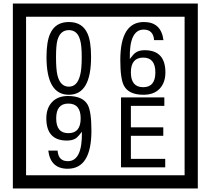

<svg xmlns="http://www.w3.org/2000/svg" viewBox="-20 -980 1195 1090"><path d="M1103 90H53V-960H1103ZM1028 15V-885H128V15ZM497 -656Q497 -442 371 -442Q244 -442 244 -656Q244 -744 265 -789Q294 -855 371 -855Q448 -855 477 -789Q497 -745 497 -656ZM444 -656Q444 -723 435 -752Q420 -809 371 -809Q322 -809 306 -752Q298 -723 298 -656Q298 -587 306 -553Q322 -488 371 -488Q419 -488 435 -554Q444 -587 444 -656ZM919 -569Q919 -511 886.5 -476.5Q854 -442 795 -442Q711 -442 684 -493Q663 -531 663 -639Q663 -855 797 -855Q895 -855 908 -752H855Q850 -812 796 -812Q713 -812 717 -645Q738 -673 748 -680Q768 -695 801 -695Q919 -695 919 -569ZM862 -569Q862 -653 793 -653Q723 -653 723 -569Q723 -485 793 -485Q862 -485 862 -569ZM499 -238Q499 -22 364 -22Q267 -22 254 -125H307Q311 -65 365 -65Q448 -65 445 -232Q424 -205 414 -197Q394 -182 360 -182Q243 -182 243 -308Q243 -366 275.5 -400.5Q308 -435 366 -435Q450 -435 478 -385Q499 -346 499 -238ZM438 -308Q438 -392 368 -392Q299 -392 299 -308Q299 -224 368 -224Q438 -224 438 -308ZM918 -30H667V-427H913V-379H723V-257H907V-209H723V-78H918Z"/></svg>

Font: Unicode BMP Fallback SIL
Style: Regular
Weight: 400
Foundry: NRSI, SIL International
Version: Version 5.1 Based on Unicode 5.1